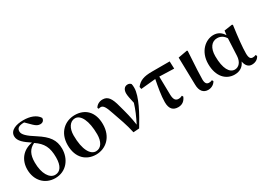

<svg xmlns="http://www.w3.org/2000/svg" viewBox="-16 -1610 3313 2418"><g transform="rotate(-30 1640.0 -401.5)"><path d="M312 -21C232 -21 166 -121 166 -285C166 -399 202 -465 282 -502C391 -429 431 -351 431 -207C431 -83 386 -21 312 -21ZM382 -710C414 -679 440 -667 469 -667C507 -667 529 -691 528 -725C488 -790 403 -819 305 -819C199 -819 106 -784 106 -700C106 -629 174 -577 261 -520C120 -495 40 -391 40 -254C40 -95 145 16 294 16C454 16 552 -113 552 -264C552 -391 493 -468 355 -557C242 -628 193 -674 193 -720C193 -770 230 -788 302 -789Z M888 16C1027 16 1151 -86 1151 -275C1151 -456 1046 -551 899 -551C757 -551 634 -450 634 -267C634 -78 748 16 888 16ZM906 -21C827 -21 760 -123 760 -335C760 -438 807 -514 882 -514C964 -514 1025 -399 1025 -199C1025 -97 984 -21 906 -21Z M1202 -468C1212 -471 1222 -474 1233 -474C1272 -474 1295 -432 1330 -326C1366 -222 1406 -118 1433 7L1519 1C1613 -153 1722 -350 1722 -472C1722 -497 1721 -513 1716 -531C1702 -545 1690 -552 1668 -552C1622 -552 1597 -515 1597 -462C1597 -430 1607 -383 1623 -312C1597 -226 1563 -149 1516 -56C1502 -162 1475 -262 1448 -359C1413 -500 1373 -546 1300 -546C1257 -546 1214 -525 1193 -486Z M2065 -438 2278 -431 2274 -538H2019C1895 -538 1836 -514 1785 -449L1791 -416L2006 -437C1987 -338 1964 -217 1964 -124C1964 -22 2010 16 2081 16C2137 16 2177 -11 2201 -68L2191 -87C2175 -78 2158 -73 2137 -73C2097 -73 2073 -96 2070 -168Z M2517 16C2572 16 2612 -17 2627 -48L2616 -67C2602 -61 2589 -57 2571 -57C2541 -57 2518 -73 2517 -132C2517 -203 2522 -292 2537 -540L2529 -547L2396 -523L2405 -124C2406 -31 2449 16 2517 16Z M3043 -174C3039 -89 2994 -38 2935 -38C2860 -38 2804 -125 2804 -307C2804 -427 2858 -493 2936 -493C2986 -493 3027 -469 3055 -423ZM3251 -67C3239 -60 3224 -57 3208 -57C3175 -57 3156 -76 3156 -145C3156 -228 3170 -364 3194 -538L3184 -546L3067 -529L3059 -466C3026 -520 2980 -551 2915 -551C2802 -551 2678 -450 2678 -267C2678 -82 2778 16 2902 16C2979 16 3032 -20 3058 -84C3070 -17 3104 16 3153 16C3210 16 3246 -13 3262 -47Z"/></g></svg>

Font: Source Han Serif
Style: Bold
Weight: 700
Designer: Ryoko NISHIZUKA 西塚涼子 (kana & ideographs); Frank Grießhammer (Latin, Greek & Cyrillic); Wenlong ZHANG 张文龙 (bopomofo); San
Foundry: Adobe Systems Incorporated
Version: Version 1.001;PS 1.001;hotconv 16.6.54;makeotf.lib2.5.65590